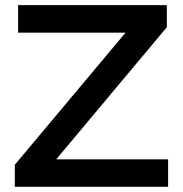

<svg xmlns="http://www.w3.org/2000/svg" viewBox="-20 -720 706 740"><path d="M37.1 0V-85L463.9 -594.2H49.8V-700.2H623V-615.2L196.8 -106H627.9V0Z"/></svg>

Font: TruenoRg
Style: Book
Weight: 400
Designer: Julieta Ulanovsky
Foundry: Julieta Ulanovsky
Version: Version 3.001b